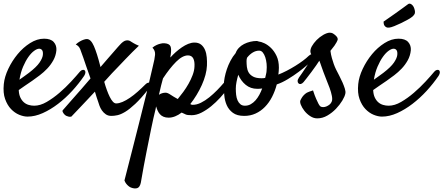

<svg xmlns="http://www.w3.org/2000/svg" viewBox="-25 -624 2462 1066"><path d="M442.4 -203.1Q413.1 -160.2 376 -119.6Q338.9 -79.1 297.4 -47.4Q255.9 -15.6 212.4 3.9Q168.9 23.4 127.9 23.4Q106.4 23.4 81.5 13.2Q56.6 2.9 36.1 -18.6Q15.6 -40 3.4 -74.2Q-8.8 -108.4 -3.9 -157.2Q0 -197.3 21 -241.7Q42 -286.1 72.8 -323.2Q103.5 -360.4 142.1 -384.8Q180.7 -409.2 219.7 -409.2Q256.8 -409.2 273.4 -390.6Q290 -372.1 288.1 -344.7Q285.2 -314.5 271 -289.1Q256.8 -263.7 237.3 -243.2Q217.8 -222.7 195.8 -206.1Q173.8 -189.5 154.3 -175.8Q132.8 -161.1 113.3 -147.9Q93.8 -134.8 79.1 -124Q80.1 -99.6 87.9 -83Q95.7 -66.4 107.4 -56.2Q119.1 -45.9 134.3 -41.5Q149.4 -37.1 165 -37.1Q198.2 -37.1 234.4 -58.1Q270.5 -79.1 305.2 -108.9Q339.8 -138.7 369.6 -170.9Q399.4 -203.1 418.9 -226.6Q425.8 -234.4 433.1 -235.8Q440.4 -237.3 444.8 -233.9Q449.2 -230.5 449.2 -222.2Q449.2 -213.9 442.4 -203.1ZM192.4 -353.5Q180.7 -353.5 164.6 -341.8Q148.4 -330.1 132.8 -308.1Q117.2 -286.1 103.5 -254.4Q89.8 -222.7 83 -181.6Q94.7 -190.4 108.4 -199.7Q122.1 -209 135.7 -219.7Q177.7 -252 194.3 -276.4Q210.9 -300.8 212.9 -318.4Q214.8 -336.9 209 -345.2Q203.1 -353.5 192.4 -353.5Z M798.8 -128.9Q757.8 -77.1 726.1 -47.4Q694.3 -17.6 669.9 -2.9Q645.5 11.7 627 15.6Q608.4 19.5 593.8 19.5Q575.2 19.5 562.5 10.7Q549.8 2 541 -10.7Q532.2 -23.4 527.3 -37.1Q522.5 -50.8 519.5 -60.5Q515.6 -71.3 511.2 -85Q506.8 -98.6 502 -115.2Q482.4 -94.7 460.9 -71.3Q442.4 -51.8 418.9 -26.9Q395.5 -2 371.1 23.4Q362.3 25.4 355.5 23.4Q348.6 21.5 343.8 19.5Q337.9 16.6 334 12.7Q331.1 9.8 328.1 5.9Q326.2 2.9 323.7 -1.5Q321.3 -5.9 322.3 -10.7Q350.6 -43 378.4 -74.7Q406.2 -106.4 428.7 -131.8Q454.1 -161.1 477.5 -188.5Q463.9 -225.6 453.1 -257.8Q442.4 -290 437.5 -303.7Q427.7 -332 420.4 -350.6Q413.1 -369.1 395.5 -377Q407.2 -387.7 418.5 -394Q429.7 -400.4 438.5 -403.3Q449.2 -407.2 457 -407.2Q479.5 -407.2 496.6 -367.7Q513.7 -328.1 531.2 -258.8Q531.2 -255.9 533.2 -252Q553.7 -276.4 572.8 -297.9Q591.8 -319.3 606 -335.9Q620.1 -352.5 628.9 -362.3Q637.7 -372.1 639.6 -374Q659.2 -396.5 674.8 -399.4Q690.4 -402.3 703.1 -392.6Q709 -388.7 715.8 -384.8Q728.5 -377 746.1 -370.1Q729.5 -354.5 709.5 -334.5Q689.5 -314.5 671.9 -295.9Q651.4 -274.4 630.9 -252.9Q616.2 -238.3 596.2 -216.8Q576.2 -195.3 553.7 -169.9Q560.5 -145.5 568.4 -124Q576.2 -102.5 584.5 -85.9Q592.8 -69.3 601.6 -59.6Q610.4 -49.8 620.1 -49.8Q635.7 -49.8 655.3 -58.1Q674.8 -66.4 696.3 -81.1Q717.8 -95.7 739.7 -115.2Q761.7 -134.8 783.2 -156.2Q791 -164.1 798.3 -165Q805.7 -166 808.6 -162.1Q811.5 -158.2 810.1 -149.4Q808.6 -140.6 798.8 -128.9Z M701.2 417Q694.3 414.1 687.5 408.2Q681.6 403.3 675.8 396Q669.9 388.7 666 377.9Q693.4 273.4 712.4 196.3Q731.4 119.1 745.1 67.4Q759.8 6.8 770.5 -34.2Q780.3 -73.2 790 -112.3Q797.9 -146.5 807.1 -185.5Q816.4 -224.6 824.2 -258.8Q834 -296.9 835.9 -319.8Q837.9 -342.8 821.3 -359.4Q833 -369.1 845.2 -374.5Q857.4 -379.9 867.2 -381.8Q877.9 -384.8 888.7 -383.8Q915 -381.8 921.4 -367.2Q927.7 -352.5 922.9 -320.3Q921.9 -315.4 921.4 -312Q920.9 -308.6 920.9 -304.7Q934.6 -320.3 951.2 -335Q967.8 -349.6 984.9 -361.3Q1002 -373 1020 -380.4Q1038.1 -387.7 1054.7 -387.7Q1077.1 -387.7 1091.3 -376.5Q1105.5 -365.2 1113.3 -346.7Q1121.1 -328.1 1123 -305.2Q1125 -282.2 1124 -259.8Q1123 -235.4 1115.7 -208Q1108.4 -180.7 1095.7 -152.3Q1083 -124 1066.4 -96.7Q1049.8 -69.3 1031.2 -45.9Q1035.2 -44.9 1036.1 -44.4Q1037.1 -43.9 1037.1 -43.5Q1037.1 -43 1038.6 -42.5Q1040 -42 1044.9 -42Q1067.4 -42 1090.8 -53.7Q1114.3 -65.4 1136.7 -83.5Q1159.2 -101.6 1180.2 -123Q1201.2 -144.5 1218.3 -164.6Q1235.4 -184.6 1247.1 -200.7Q1258.8 -216.8 1264.6 -223.6Q1272.5 -233.4 1279.3 -236.8Q1286.1 -240.2 1290 -237.3Q1293.9 -234.4 1293.9 -226.1Q1293.9 -217.8 1288.1 -205.1Q1284.2 -196.3 1271.5 -176.8Q1258.8 -157.2 1240.2 -132.8Q1221.7 -108.4 1197.8 -82Q1173.8 -55.7 1147.5 -34.2Q1121.1 -12.7 1093.3 1.5Q1065.4 15.6 1039.1 15.6Q1026.4 15.6 1018.6 14.6Q1010.7 13.7 1005.4 11.2Q1000 8.8 995.1 6.3Q990.2 3.9 983.4 1Q965.8 14.6 947.3 22Q928.7 29.3 911.1 29.3Q894.5 29.3 882.3 23.9Q870.1 18.6 862.3 9.3Q854.5 0 849.6 -11.2Q844.7 -22.5 841.8 -33.2Q840.8 -29.3 840.3 -26.4Q839.8 -23.4 838.9 -18.6Q827.1 28.3 814.5 89.8Q803.7 142.6 788.6 218.3Q773.4 293.9 756.8 390.6Q751 417 735.8 420.9Q720.7 424.8 701.2 417ZM879.9 -188.5Q875 -171.9 869.6 -149.9Q864.3 -127.9 857.4 -97.7Q865.2 -103.5 875 -106.4Q884.8 -109.4 894.5 -109.4Q905.3 -109.4 921.9 -98.1Q938.5 -86.9 961.9 -74.2Q976.6 -91.8 992.7 -113.8Q1008.8 -135.7 1022 -159.2Q1035.2 -182.6 1044.4 -207Q1053.7 -231.4 1054.7 -253.9Q1056.6 -283.2 1047.9 -299.8Q1039.1 -316.4 1018.6 -316.4Q988.3 -316.4 952.6 -280.8Q917 -245.1 879.9 -188.5Z M1511.7 -155.3Q1502 -118.2 1485.4 -85.9Q1468.8 -53.7 1445.8 -30.3Q1422.9 -6.8 1394 6.3Q1365.2 19.5 1331.1 19.5Q1291 19.5 1268.1 2.4Q1245.1 -14.6 1233.9 -40Q1222.7 -65.4 1220.2 -95.7Q1217.8 -126 1217.8 -152.3Q1217.8 -170.9 1222.2 -193.4Q1226.6 -215.8 1234.4 -239.3Q1242.2 -262.7 1254.4 -286.1Q1266.6 -309.6 1283.2 -329.1Q1289.1 -345.7 1301.3 -358.4Q1313.5 -371.1 1329.6 -379.4Q1345.7 -387.7 1364.3 -392.1Q1382.8 -396.5 1400.4 -396.5Q1403.3 -396.5 1405.8 -395.5Q1408.2 -394.5 1411.1 -393.6Q1423.8 -392.6 1442.9 -383.8Q1461.9 -375 1480 -357.4Q1498 -339.8 1510.7 -313Q1523.4 -286.1 1523.4 -248Q1523.4 -240.2 1522.5 -229Q1521.5 -217.8 1520.5 -210Q1543 -218.8 1567.4 -231.4Q1591.8 -244.1 1614.7 -258.3Q1637.7 -272.5 1657.2 -287.1Q1676.8 -301.8 1688.5 -313.5Q1698.2 -322.3 1705.1 -323.2Q1711.9 -324.2 1714.8 -319.3Q1717.8 -314.5 1715.8 -305.7Q1713.9 -296.9 1705.1 -286.1Q1700.2 -280.3 1680.2 -262.7Q1660.2 -245.1 1632.8 -224.6Q1605.5 -204.1 1573.2 -184.6Q1541 -165 1511.7 -155.3ZM1346.7 -303.7Q1343.8 -294.9 1343.8 -285.2Q1343.8 -269.5 1345.7 -252.4Q1347.7 -235.4 1355.5 -221.7Q1363.3 -208 1380.4 -198.7Q1397.5 -189.5 1427.7 -189.5Q1432.6 -189.5 1437.5 -189.9Q1442.4 -190.4 1447.3 -191.4Q1450.2 -204.1 1452.6 -214.4Q1455.1 -224.6 1455.1 -232.4Q1457 -251 1455.1 -270.5Q1453.1 -290 1447.8 -306.2Q1442.4 -322.3 1434.1 -332.5Q1425.8 -342.8 1414.1 -342.8Q1395.5 -342.8 1378.4 -332.5Q1361.3 -322.3 1346.7 -303.7ZM1284.2 -131.8Q1284.2 -114.3 1286.1 -97.2Q1288.1 -80.1 1293.9 -66.9Q1299.8 -53.7 1309.6 -45.4Q1319.3 -37.1 1335 -37.1Q1352.5 -37.1 1367.2 -45.4Q1381.8 -53.7 1393.6 -66.9Q1405.3 -80.1 1414.6 -97.2Q1423.8 -114.3 1430.7 -132.8Q1423.8 -131.8 1417.5 -131.3Q1411.1 -130.9 1403.3 -130.9Q1366.2 -130.9 1339.4 -152.8Q1312.5 -174.8 1297.9 -209Q1292 -188.5 1288.1 -168.9Q1284.2 -149.4 1284.2 -131.8Z M1753.9 -33.2Q1759.8 -29.3 1769 -29.3Q1778.3 -29.3 1787.6 -33.2Q1796.9 -37.1 1805.2 -43.9Q1813.5 -50.8 1817.4 -61.5Q1821.3 -72.3 1817.4 -92.3Q1813.5 -112.3 1805.2 -135.3Q1796.9 -158.2 1787.1 -181.6Q1777.3 -205.1 1770.5 -224.6Q1764.6 -239.3 1760.7 -252Q1756.8 -262.7 1753.4 -272.9Q1750 -283.2 1748 -287.1Q1743.2 -279.3 1731 -261.7Q1718.8 -244.1 1704.6 -225.1Q1690.4 -206.1 1677.7 -189.9Q1665 -173.8 1660.2 -168Q1652.3 -159.2 1645 -157.7Q1637.7 -156.2 1632.8 -160.6Q1627.9 -165 1627.4 -173.3Q1627 -181.6 1634.8 -193.4Q1640.6 -201.2 1652.3 -218.3Q1664.1 -235.4 1675.8 -253.4Q1687.5 -271.5 1697.3 -285.6Q1707 -299.8 1708 -302.7Q1710 -310.5 1702.6 -323.2Q1695.3 -335.9 1700.2 -352.5Q1704.1 -366.2 1717.8 -384.3Q1731.4 -402.3 1750 -417Q1768.6 -431.6 1788.1 -439Q1807.6 -446.3 1823.2 -438.5Q1835.9 -430.7 1843.8 -421.4Q1851.6 -412.1 1849.6 -402.3Q1847.7 -397.5 1843.8 -389.6Q1839.8 -381.8 1832 -370.6Q1824.2 -359.4 1809.6 -341.8Q1812.5 -319.3 1817.9 -300.8Q1823.2 -282.2 1828.1 -268.6Q1834 -252 1840.8 -238.3Q1849.6 -220.7 1859.4 -202.1Q1869.1 -183.6 1877 -165.5Q1884.8 -147.5 1889.6 -131.8Q1894.5 -116.2 1892.6 -105.5Q1889.6 -88.9 1875.5 -65.4Q1861.3 -42 1840.3 -20Q1819.3 2 1792.5 17.6Q1765.6 33.2 1736.3 33.2Q1715.8 33.2 1696.8 20.5Q1677.7 7.8 1664.6 -9.3Q1651.4 -26.4 1645 -43Q1638.7 -59.6 1643.6 -68.4Q1649.4 -80.1 1654.3 -86.9Q1659.2 -93.8 1668.9 -102.5Q1672.9 -105.5 1678.7 -109.4Q1683.6 -112.3 1692.4 -115.2Q1701.2 -118.2 1712.9 -122.1Q1722.7 -91.8 1730.5 -74.7Q1738.3 -57.6 1743.2 -47.9Q1749 -37.1 1753.9 -33.2Z M2410.2 -203.1Q2380.9 -160.2 2343.8 -119.6Q2306.6 -79.1 2265.1 -47.4Q2223.6 -15.6 2180.2 3.9Q2136.7 23.4 2095.7 23.4Q2074.2 23.4 2049.3 13.2Q2024.4 2.9 2003.9 -18.6Q1983.4 -40 1971.2 -74.2Q1959 -108.4 1963.9 -157.2Q1967.8 -197.3 1988.8 -241.7Q2009.8 -286.1 2040.5 -323.2Q2071.3 -360.4 2109.9 -384.8Q2148.4 -409.2 2187.5 -409.2Q2224.6 -409.2 2241.2 -390.6Q2257.8 -372.1 2255.9 -344.7Q2252.9 -314.5 2238.8 -289.1Q2224.6 -263.7 2205.1 -243.2Q2185.5 -222.7 2163.6 -206.1Q2141.6 -189.5 2122.1 -175.8Q2100.6 -161.1 2081.1 -147.9Q2061.5 -134.8 2046.9 -124Q2047.9 -99.6 2055.7 -83Q2063.5 -66.4 2075.2 -56.2Q2086.9 -45.9 2102.1 -41.5Q2117.2 -37.1 2132.8 -37.1Q2166 -37.1 2202.1 -58.1Q2238.3 -79.1 2272.9 -108.9Q2307.6 -138.7 2337.4 -170.9Q2367.2 -203.1 2386.7 -226.6Q2393.6 -234.4 2400.9 -235.8Q2408.2 -237.3 2412.6 -233.9Q2417 -230.5 2417 -222.2Q2417 -213.9 2410.2 -203.1ZM2160.2 -353.5Q2148.4 -353.5 2132.3 -341.8Q2116.2 -330.1 2100.6 -308.1Q2085 -286.1 2071.3 -254.4Q2057.6 -222.7 2050.8 -181.6Q2062.5 -190.4 2076.2 -199.7Q2089.8 -209 2103.5 -219.7Q2145.5 -252 2162.1 -276.4Q2178.7 -300.8 2180.7 -318.4Q2182.6 -336.9 2176.8 -345.2Q2170.9 -353.5 2160.2 -353.5ZM2240.2 -600.6Q2249 -607.4 2259.8 -599.6Q2270.5 -591.8 2275.4 -576.2Q2282.2 -555.7 2276.4 -545.4Q2270.5 -535.2 2258.8 -527.3Q2252.9 -522.5 2236.8 -513.7Q2220.7 -504.9 2201.7 -495.6Q2182.6 -486.3 2164.1 -479Q2145.5 -471.7 2135.7 -470.7Q2125 -469.7 2119.1 -473.1Q2113.3 -476.6 2109.9 -481.4Q2106.4 -486.3 2105.5 -492.7Q2104.5 -499 2104.5 -503.9Q2180.7 -556.6 2210.9 -579.1Q2228.5 -591.8 2240.2 -600.6Z"/></svg>

Font: Satisfy
Style: Regular
Weight: 400
Designer: Font Diner, Inc
Foundry: Font Diner, Inc
Version: Version 1.001